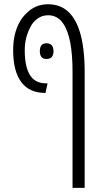

<svg xmlns="http://www.w3.org/2000/svg" viewBox="-20 -660 492 920"><path d="M327.6 240.2V-314.9Q327.6 -482.9 283.2 -546.4Q256.3 -586.9 210.4 -586.9Q182.6 -586.9 160.4 -571.3Q138.2 -555.7 125.5 -530.3Q98.6 -479 98.6 -419.9Q98.6 -330.1 129.9 -291.5Q153.8 -261.2 199.7 -260.7L208 -260.3L197.8 -214.4L191.9 -214.8Q121.1 -216.3 83.5 -264.6Q43 -316.9 43 -419.9Q43 -497.1 73.2 -552.7Q85.9 -576.7 106.9 -596.7Q149.4 -639.6 210 -639.6Q257.8 -639.6 293 -615.2Q337.9 -583.5 360.8 -512.7Q385.7 -436.5 385.7 -314.9V240.2ZM202.6 -377.4Q170.9 -377.4 170.9 -415Q170.9 -452.6 202.6 -452.6Q236.3 -452.6 236.3 -415Q236.3 -377.4 202.6 -377.4Z"/></svg>

Font: Open Sans Condensed Light
Style: Regular
Weight: 300
Width: 3
Designer: Monotype Design Team
Foundry: Monotype Imaging Inc.
Version: Version 3.003; ttfautohint (v1.8.4)